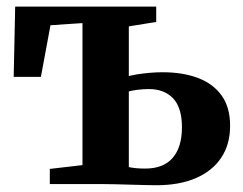

<svg xmlns="http://www.w3.org/2000/svg" viewBox="-20 -558 737 582"><path d="M454 3.5Q443.5 3.5 422.2 3Q401 2.5 376 1.8Q351 1 328.5 0.5Q306 0 293 0H131V-46L230 -57.5V-488L133 -481.5L104 -325H21.5L26 -538H453.5V-491.5L370.5 -478V-327.5Q382.5 -330.5 398.2 -333Q414 -335.5 433.2 -337.2Q452.5 -339 473 -339Q534.5 -339 580.5 -321.5Q626.5 -304 652 -268.2Q677.5 -232.5 677.5 -177Q677.5 -120 650.5 -79.8Q623.5 -39.5 573.5 -18Q523.5 3.5 454 3.5ZM420 -47Q475.5 -47 503.5 -79.5Q531.5 -112 531.5 -172Q531.5 -231.5 504.8 -259.8Q478 -288 431.5 -288Q415 -288 398.5 -286Q382 -284 370.5 -281V-51.5Q379.5 -49.5 392.8 -48.2Q406 -47 420 -47Z"/></svg>

Font: Merriweather 60pt
Style: Bold
Weight: 700
Version: Version 2.100